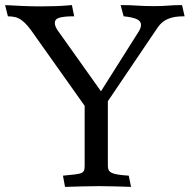

<svg xmlns="http://www.w3.org/2000/svg" viewBox="-20 -730 744 753"><path d="M376 -372 520 -600Q533 -619 533 -632Q533 -648 515 -655.5Q497 -663 465 -666L453 -710Q475 -710 490 -709.5Q505 -709 518.5 -708Q532 -707 547 -706.5Q562 -706 583 -706Q601 -706 614 -706.5Q627 -707 639 -708Q651 -709 664 -709.5Q677 -710 694 -710L704 -666H698Q662 -666 638 -655.5Q614 -645 599 -623L403 -333V-80Q403 -70 406 -63.5Q409 -57 417.5 -52.5Q426 -48 442 -45.5Q458 -43 485 -41L494 3Q462 2 432 1Q402 0 368 0Q337 0 302.5 1Q268 2 235 3L227 -41Q257 -44 274.5 -46Q292 -48 300 -52Q308 -56 310 -62.5Q312 -69 312 -80V-315L117 -590Q102 -612 90 -626.5Q78 -641 66 -650Q54 -659 41 -662.5Q28 -666 11 -666L0 -710Q35 -708 70 -706.5Q105 -705 141 -705Q175 -705 201 -706Q227 -707 262 -710L271 -666H267Q234 -666 214.5 -661Q195 -656 195 -640Q195 -629 204 -614Z"/></svg>

Font: Lusitana
Style: Regular
Weight: 400
Designer: Ana Paula Megda
Foundry: Ana Paula Megda
Version: Version 1.000; ttfautohint (v1.1) -l 8 -r 50 -G 200 -x 14 -D